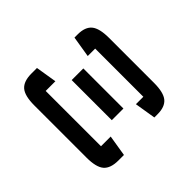

<svg xmlns="http://www.w3.org/2000/svg" viewBox="-96 -781 1025 1025"><g transform="rotate(45 416.5 -268.5)"><path d="M567.4 -324.7V-236.8H264.6V-324.7ZM585.9 -537.1Q658.2 -537.1 688 -512.5Q717.8 -487.8 717.8 -432.1V-407.7L598.1 -388.2V-444.3H234.4V-388.2L114.7 -407.7V-432.1Q114.7 -487.8 144.5 -512.5Q174.3 -537.1 246.6 -537.1ZM219.7 0Q146.5 0 117.2 -25.4Q87.9 -50.8 87.9 -109.9V-151.4L207.5 -170.9V-97.7H625V-170.9L744.6 -151.4V-109.9Q744.6 -50.8 715.3 -25.4Q686 0 612.8 0Z"/></g></svg>

Font: Squarish Sans CT
Style: RegularSC
Weight: 400
Version: Version 0.9